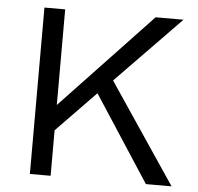

<svg xmlns="http://www.w3.org/2000/svg" viewBox="-50 -742 816 793"><g transform="rotate(5 357.5 -345.0)"><path d="M102.5 0V-689.9H188.5V-293.5L563.5 -689.9H679.2L411.1 -414.6L689.9 0H583.5L351.6 -356.4L188.5 -188.5V0Z"/></g></svg>

Font: HK Grotesk Medium Legacy
Style: Regular
Weight: 500
Designer: Alfredo Marco Pradil
Foundry: Hanken Design Co.
Version: Version 2.022;PS 002.022;hotconv 1.0.88;makeotf.lib2.5.64775